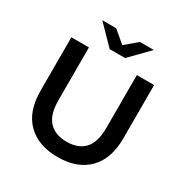

<svg xmlns="http://www.w3.org/2000/svg" viewBox="-200 -1058 1190 1232"><g transform="rotate(30 394.5 -442.0)"><path d="M395 10Q251 10 169.5 -71Q88 -152 88 -305V-700H218V-310Q218 -202 264.5 -153Q311 -104 396 -104Q481 -104 527 -153Q573 -202 573 -310V-700H701V-305Q701 -152 619.5 -71Q538 10 395 10ZM339 -757 205 -894H308L396 -820L484 -894H587L453 -757Z"/></g></svg>

Font: Montserrat Thin SemiBold
Style: Regular
Weight: 600
Version: Version 9.000